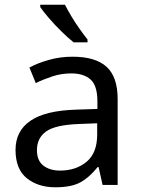

<svg xmlns="http://www.w3.org/2000/svg" viewBox="-20 -786 601 816"><path d="M288 -545Q386 -545 433 -502Q480 -459 480 -365V0H416L399 -76H395Q360 -32 321.5 -11Q283 10 215 10Q142 10 94 -28.5Q46 -67 46 -149Q46 -229 109 -272.5Q172 -316 303 -320L394 -323V-355Q394 -422 365 -448Q336 -474 283 -474Q241 -474 203 -461.5Q165 -449 132 -433L105 -499Q140 -518 188 -531.5Q236 -545 288 -545ZM314 -259Q214 -255 175.5 -227Q137 -199 137 -148Q137 -103 164.5 -82Q192 -61 235 -61Q303 -61 348 -98.5Q393 -136 393 -214V-262ZM256 -766Q267 -744 283.5 -716.5Q300 -689 318.5 -663Q337 -637 352 -618V-606H293Q270 -624 241 -652.5Q212 -681 187.5 -709.5Q163 -738 151 -756V-766Z"/></svg>

Font: RS Noto Sans
Style: Regular
Weight: 400
Designer: Monotype Design Team
Foundry: Monotype Imaging Inc.
Version: Version 3.10